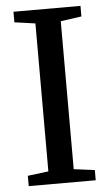

<svg xmlns="http://www.w3.org/2000/svg" viewBox="-53 -779 465 815"><g transform="rotate(-5 179.0 -371.5)"><path d="M124.5 -55V-685.5L36 -698V-743H321.5V-698L232.5 -685.5V-55L321.5 -43.5V0H36V-44Z"/></g></svg>

Font: Merriweather Text
Style: Regular
Weight: 400
Designer: Eben Sorkin
Foundry: Eben Sorkin
Version: Version 2.100; ttfautohint (v1.7.19-72a1) -l 8 -r 50 -G 200 